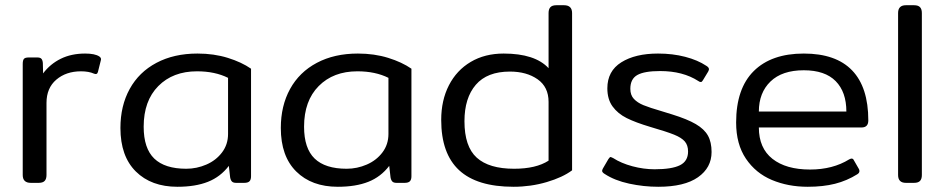

<svg xmlns="http://www.w3.org/2000/svg" viewBox="-20 -700 3616 735"><path d="M67 -30V-455Q67 -469 71.5 -474.5Q76 -480 90 -480H123Q134 -480 138.5 -475Q143 -470 144 -459L145 -419Q172 -455 212.5 -475Q253 -495 306 -495Q343 -495 360 -484Q369 -478 366 -469L355 -425Q352 -413 340 -418Q320 -427 290 -427Q233 -427 195.5 -395Q158 -363 158 -306V-30Q158 -15 151 -7.5Q144 0 128 0H98Q67 0 67 -30Z M441 -210Q441 -295 476.5 -359.5Q512 -424 579 -459.5Q646 -495 736 -495Q799 -495 852 -478.5Q905 -462 941 -437V-25Q941 -12 935 -6Q929 0 915 0H884Q873 0 868 -5Q863 -10 861 -21L856 -65Q824 -23 776 -4Q728 15 659 15Q559 15 500 -43.5Q441 -102 441 -210ZM853 -187V-402Q803 -427 734 -427Q642 -427 586 -370.5Q530 -314 530 -215Q530 -132 570.5 -93Q611 -54 693 -54Q733 -54 770 -70Q807 -86 830 -116.5Q853 -147 853 -187Z M1055 -210Q1055 -295 1090.5 -359.5Q1126 -424 1193 -459.5Q1260 -495 1350 -495Q1413 -495 1466 -478.5Q1519 -462 1555 -437V-25Q1555 -12 1549 -6Q1543 0 1529 0H1498Q1487 0 1482 -5Q1477 -10 1475 -21L1470 -65Q1438 -23 1390 -4Q1342 15 1273 15Q1173 15 1114 -43.5Q1055 -102 1055 -210ZM1467 -187V-402Q1417 -427 1348 -427Q1256 -427 1200 -370.5Q1144 -314 1144 -215Q1144 -132 1184.5 -93Q1225 -54 1307 -54Q1347 -54 1384 -70Q1421 -86 1444 -116.5Q1467 -147 1467 -187Z M1669 -241Q1669 -316 1698.5 -373.5Q1728 -431 1782 -463Q1836 -495 1908 -495Q2028 -495 2080 -439V-650Q2080 -665 2087 -672.5Q2094 -680 2110 -680H2139Q2170 -680 2170 -650V-48Q2134 -21 2073 -3Q2012 15 1946 15Q1806 15 1737.5 -48.5Q1669 -112 1669 -241ZM2080 -85V-310Q2080 -367 2038 -396.5Q1996 -426 1932 -426Q1845 -426 1801.5 -375.5Q1758 -325 1758 -236Q1758 -139 1805 -96.5Q1852 -54 1948 -54Q2032 -54 2080 -85Z M2295 -34Q2285 -40 2285 -46Q2285 -49 2288 -55L2309 -91Q2314 -99 2318 -99Q2319 -99 2327 -95Q2358 -75 2401 -63.5Q2444 -52 2486 -52Q2552 -52 2583 -67.5Q2614 -83 2614 -120Q2614 -144 2601.5 -158.5Q2589 -173 2560.5 -184.5Q2532 -196 2470 -214Q2413 -231 2379 -248Q2345 -265 2325 -292.5Q2305 -320 2305 -362Q2305 -428 2358.5 -461.5Q2412 -495 2499 -495Q2555 -495 2603 -482.5Q2651 -470 2684 -448Q2694 -442 2694 -435Q2694 -432 2691 -426L2671 -393Q2667 -386 2663 -386Q2658 -386 2653 -390Q2594 -428 2507 -428Q2447 -428 2420 -413Q2393 -398 2393 -360Q2393 -336 2406.5 -321.5Q2420 -307 2443 -297.5Q2466 -288 2514 -274L2553 -262Q2611 -244 2643.5 -225Q2676 -206 2690 -181Q2704 -156 2704 -118Q2704 -58 2652 -21.5Q2600 15 2500 15Q2444 15 2388.5 3Q2333 -9 2295 -34Z M2798 -231Q2798 -361 2865.5 -428Q2933 -495 3057 -495Q3180 -495 3242 -430.5Q3304 -366 3304 -239Q3304 -212 3278 -212H2885Q2885 -133 2937 -92Q2989 -51 3081 -51Q3168 -51 3231 -90Q3237 -93 3240 -93Q3246 -93 3249 -86L3268 -53Q3270 -50 3270 -45Q3270 -38 3262 -33Q3222 -8 3176.5 3.5Q3131 15 3072 15Q2997 15 2935 -11Q2873 -37 2835.5 -92.5Q2798 -148 2798 -231ZM3220 -273Q3220 -348 3179 -389.5Q3138 -431 3057 -431Q2974 -431 2929.5 -388Q2885 -345 2885 -273Z M3418 -30V-650Q3418 -680 3448 -680H3479Q3495 -680 3502 -672.5Q3509 -665 3509 -650V-30Q3509 -15 3502 -7.5Q3495 0 3479 0H3448Q3418 0 3418 -30Z"/></svg>

Font: Mitr Light
Style: Regular
Weight: 300
Designer: Thanarat Vachiruckul
Foundry: Cadson Demak
Version: Version 1.003